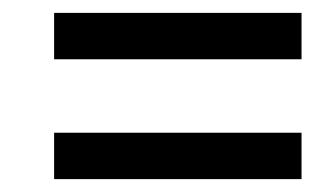

<svg xmlns="http://www.w3.org/2000/svg" viewBox="-20 -506 507 298"><path d="M64 -414V-486H448V-414ZM64 -228V-300H448V-228Z"/></svg>

Font: Noto Serif Tamil Condensed ExtraBold
Style: Italic
Weight: 800
Width: 3
Italic angle: -12°
Designer: Indian Type Foundry, Tom Grace, and the Monotype Design Team
Foundry: Monotype Imaging Inc.
Version: Version 2.003; ttfautohint (v1.8.4.7-5d5b)